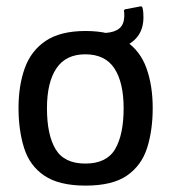

<svg xmlns="http://www.w3.org/2000/svg" viewBox="-20 -575 536 601"><path d="M248 6Q165 6 119 -25Q73 -56 55.5 -111.5Q38 -167 38 -237Q38 -307 57.5 -361.5Q77 -416 123 -447Q169 -478 248 -478Q327 -478 373 -447Q419 -416 438.5 -361.5Q458 -307 458 -237Q458 -167 440.5 -112Q423 -57 377.5 -25.5Q332 6 248 6ZM247 -63Q314 -63 340.5 -108.5Q367 -154 367 -236Q367 -317 338 -361Q309 -405 247 -405Q186 -405 156.5 -361Q127 -317 127 -236Q127 -153 154 -108Q181 -63 247 -63ZM420 -555Q424 -556 426 -551Q428 -543 428.5 -535.5Q429 -528 429 -521Q429 -488 414 -465.5Q399 -443 372.5 -431.5Q346 -420 311 -418Q306 -418 306 -423V-467Q306 -472 311 -472Q339 -474 353.5 -486Q368 -498 369 -523Q369 -527 369 -531.5Q369 -536 368 -540Q368 -545 372 -546Z"/></svg>

Font: Glory Medium
Style: Regular
Weight: 500
Designer: Robert Leuschke
Foundry: Robert Leuschke
Version: Version 1.011